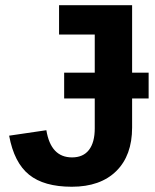

<svg xmlns="http://www.w3.org/2000/svg" viewBox="-20 -708 596 738"><path d="M255.9 9.8Q148.9 9.8 91.6 -36.6Q34.2 -83 15.1 -186.5L158.2 -207.5Q175.3 -103 256.8 -103Q299.8 -103 322 -131.8Q344.2 -160.6 344.2 -214.4V-329.6H226.6V-428.7H344.2V-575.2H207V-688H487.8V-428.7H551.3V-329.6H487.8V-217.8Q487.8 -110.4 426.8 -50.3Q365.7 9.8 255.9 9.8Z"/></svg>

Font: Arimo
Style: Bold
Weight: 700
Designer: Steve Matteson
Foundry: Monotype Imaging Inc.
Version: Version 1.33